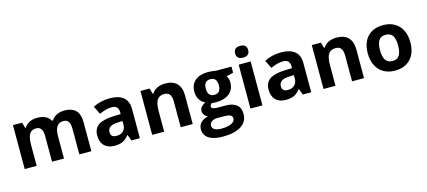

<svg xmlns="http://www.w3.org/2000/svg" viewBox="-69 -1414 5132 2307"><g transform="rotate(-15 2497.0 -260.0)"><path d="M566.9 0H418V-318.8Q418 -377.9 398.2 -407.5Q378.4 -437 335.9 -437Q278.8 -437 252.9 -395Q227.1 -353 227.1 -256.8V0H78.1V-545.9H191.9L211.9 -476.1H220.2Q242.2 -513.7 283.7 -534.9Q325.2 -556.2 378.9 -556.2Q501.5 -556.2 544.9 -476.1H558.1Q580.1 -514.2 622.8 -535.2Q665.5 -556.2 719.2 -556.2Q812 -556.2 859.6 -508.5Q907.2 -460.9 907.2 -356V0H757.8V-318.8Q757.8 -377.9 738 -407.5Q718.3 -437 675.8 -437Q621.1 -437 594 -397.9Q566.9 -358.9 566.9 -273.9Z M1406.7 0 1377.9 -74.2H1374Q1336.4 -26.9 1296.6 -8.5Q1256.8 9.8 1192.9 9.8Q1114.3 9.8 1069.1 -35.2Q1023.9 -80.1 1023.9 -163.1Q1023.9 -250 1084.7 -291.3Q1145.5 -332.5 1268.1 -336.9L1362.8 -339.8V-363.8Q1362.8 -446.8 1277.8 -446.8Q1212.4 -446.8 1124 -407.2L1074.7 -507.8Q1168.9 -557.1 1283.7 -557.1Q1393.6 -557.1 1452.1 -509.3Q1510.7 -461.4 1510.7 -363.8V0ZM1362.8 -252.9 1305.2 -251Q1240.2 -249 1208.5 -227.5Q1176.8 -206.1 1176.8 -162.1Q1176.8 -99.1 1249 -99.1Q1300.8 -99.1 1331.8 -128.9Q1362.8 -158.7 1362.8 -208Z M2168 0H2019V-318.8Q2019 -377.9 1998 -407.5Q1977.1 -437 1931.2 -437Q1868.7 -437 1840.8 -395.3Q1813 -353.5 1813 -256.8V0H1664.1V-545.9H1777.8L1797.9 -476.1H1806.2Q1831.1 -515.6 1874.8 -535.9Q1918.5 -556.2 1974.1 -556.2Q2069.3 -556.2 2118.7 -504.6Q2168 -453.1 2168 -356Z M2796.4 -545.9V-470.2L2710.9 -448.2Q2734.4 -411.6 2734.4 -366.2Q2734.4 -278.3 2673.1 -229.2Q2611.8 -180.2 2502.9 -180.2L2476.1 -181.6L2454.1 -184.1Q2431.2 -166.5 2431.2 -145Q2431.2 -112.8 2513.2 -112.8H2606Q2695.8 -112.8 2742.9 -74.2Q2790 -35.6 2790 39.1Q2790 134.8 2710.2 187.5Q2630.4 240.2 2481 240.2Q2366.7 240.2 2306.4 200.4Q2246.1 160.6 2246.1 88.9Q2246.1 39.6 2276.9 6.3Q2307.6 -26.9 2367.2 -41Q2344.2 -50.8 2327.1 -73Q2310.1 -95.2 2310.1 -120.1Q2310.1 -151.4 2328.1 -172.1Q2346.2 -192.9 2380.4 -212.9Q2337.4 -231.4 2312.3 -272.5Q2287.1 -313.5 2287.1 -369.1Q2287.1 -458.5 2345.2 -507.3Q2403.3 -556.2 2511.2 -556.2Q2534.2 -556.2 2565.7 -552Q2597.2 -547.9 2606 -545.9ZM2375 77.1Q2375 107.9 2404.5 125.5Q2434.1 143.1 2487.3 143.1Q2567.4 143.1 2612.8 121.1Q2658.2 99.1 2658.2 61Q2658.2 30.3 2631.3 18.6Q2604.5 6.8 2548.3 6.8H2471.2Q2430.2 6.8 2402.6 26.1Q2375 45.4 2375 77.1ZM2429.2 -367.2Q2429.2 -322.8 2449.5 -296.9Q2469.7 -271 2511.2 -271Q2553.2 -271 2572.8 -296.9Q2592.3 -322.8 2592.3 -367.2Q2592.3 -465.8 2511.2 -465.8Q2429.2 -465.8 2429.2 -367.2Z M2879.9 -687Q2879.9 -759.8 2960.9 -759.8Q3042 -759.8 3042 -687Q3042 -652.3 3021.7 -633.1Q3001.5 -613.8 2960.9 -613.8Q2879.9 -613.8 2879.9 -687ZM3035.2 0H2886.2V-545.9H3035.2Z M3538.1 0 3509.3 -74.2H3505.4Q3467.8 -26.9 3428 -8.5Q3388.2 9.8 3324.2 9.8Q3245.6 9.8 3200.4 -35.2Q3155.3 -80.1 3155.3 -163.1Q3155.3 -250 3216.1 -291.3Q3276.9 -332.5 3399.4 -336.9L3494.1 -339.8V-363.8Q3494.1 -446.8 3409.2 -446.8Q3343.8 -446.8 3255.4 -407.2L3206.1 -507.8Q3300.3 -557.1 3415 -557.1Q3524.9 -557.1 3583.5 -509.3Q3642.1 -461.4 3642.1 -363.8V0ZM3494.1 -252.9 3436.5 -251Q3371.6 -249 3339.8 -227.5Q3308.1 -206.1 3308.1 -162.1Q3308.1 -99.1 3380.4 -99.1Q3432.1 -99.1 3463.1 -128.9Q3494.1 -158.7 3494.1 -208Z M4299.3 0H4150.4V-318.8Q4150.4 -377.9 4129.4 -407.5Q4108.4 -437 4062.5 -437Q4000 -437 3972.2 -395.3Q3944.3 -353.5 3944.3 -256.8V0H3795.4V-545.9H3909.2L3929.2 -476.1H3937.5Q3962.4 -515.6 4006.1 -535.9Q4049.8 -556.2 4105.5 -556.2Q4200.7 -556.2 4250 -504.6Q4299.3 -453.1 4299.3 -356Z M4571.3 -273.9Q4571.3 -192.9 4597.9 -151.4Q4624.5 -109.9 4684.6 -109.9Q4744.1 -109.9 4770.3 -151.1Q4796.4 -192.4 4796.4 -273.9Q4796.4 -355 4770 -395.5Q4743.7 -436 4683.6 -436Q4624 -436 4597.7 -395.8Q4571.3 -355.5 4571.3 -273.9ZM4948.7 -273.9Q4948.7 -140.6 4878.4 -65.4Q4808.1 9.8 4682.6 9.8Q4604 9.8 4543.9 -24.7Q4483.9 -59.1 4451.7 -123.5Q4419.4 -188 4419.4 -273.9Q4419.4 -407.7 4489.3 -481.9Q4559.1 -556.2 4685.5 -556.2Q4764.2 -556.2 4824.2 -522Q4884.3 -487.8 4916.5 -423.8Q4948.7 -359.9 4948.7 -273.9Z"/></g></svg>

Font: Zoram GWebM
Style: Bold
Weight: 700
Foundry: Ascender Corporation
Version: Version 1.000